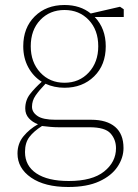

<svg xmlns="http://www.w3.org/2000/svg" viewBox="-20 -503 550 768"><path d="M238 -172Q297 -172 335 -213Q373 -254 373 -318Q373 -383 335 -423Q297 -463 238 -463Q179 -463 141 -423Q103 -383 103 -318Q103 -254 141 -213Q179 -172 238 -172ZM238 -152Q197 -152 162 -168Q136 -141 122 -120.5Q108 -100 108 -76Q108 -54 130 -39Q152 -24 202 -24H345Q407 -24 440.5 4.5Q474 33 474 89Q474 128 450 164Q426 200 377 222.5Q328 245 253 245Q159 245 104.5 207.5Q50 170 50 111Q50 71 74 42Q98 13 132 -6Q110 -14 95.5 -30Q81 -46 81 -69Q81 -102 100 -126.5Q119 -151 147 -176Q113 -197 93 -234Q73 -271 73 -318Q73 -392 119 -437.5Q165 -483 238 -483Q301 -483 343 -449L460 -476L475 -466V-435H359Q403 -389 403 -318Q403 -243 356.5 -197.5Q310 -152 238 -152ZM80 105Q80 160 125.5 190.5Q171 221 255 221Q349 221 396.5 183Q444 145 444 90Q444 55 422 30.5Q400 6 338 6H214Q198 6 181.5 4.5Q165 3 148 1Q115 22 97.5 45Q80 68 80 105Z"/></svg>

Font: Source Serif Pro ExtraLight
Style: Regular
Weight: 200
Designer: Frank Grießhammer
Foundry: Adobe Systems Incorporated
Version: Version 3.001;hotconv 1.0.111;makeotfexe 2.5.65597